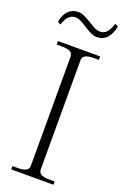

<svg xmlns="http://www.w3.org/2000/svg" viewBox="-172 -934 633 984"><g transform="rotate(20 144.5 -442.0)"><path d="M-4 -793Q3 -833 24.5 -854.5Q46 -876 78 -876Q94 -876 109 -869Q124 -862 150 -847Q172 -833 186.5 -826Q201 -819 215 -819Q238 -819 252 -835.5Q266 -852 276 -884L293 -875Q285 -833 264 -810Q243 -787 209 -787Q194 -787 178.5 -794Q163 -801 139 -816Q118 -830 103 -837.5Q88 -845 73 -845Q31 -845 13 -784ZM30 -18H58Q88 -18 103 -26Q118 -34 118 -52V-647Q118 -665 103 -673Q88 -681 58 -681H30V-700H260V-681H232Q202 -681 187 -673Q172 -665 172 -647V-52Q172 -34 187 -26Q202 -18 232 -18H260V0H30Z"/></g></svg>

Font: Taviraj ExtraLight
Style: Regular
Weight: 275
Designer: Katatrad Team
Foundry: CadsonDemak
Version: Version 1.001